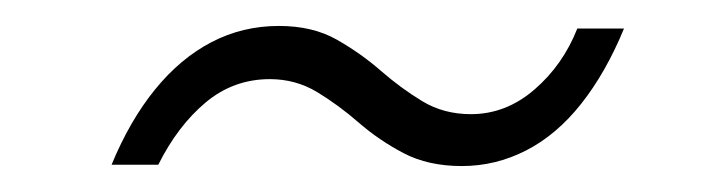

<svg xmlns="http://www.w3.org/2000/svg" viewBox="-20 -397 540 148"><path d="M336 -269Q310 -269 291 -279Q272 -289 256.5 -302.5Q241 -316 224.5 -326Q208 -336 188 -336Q160 -336 138.5 -318Q117 -300 102 -270H66Q80 -304 99.5 -328Q119 -352 143 -364.5Q167 -377 195 -377Q221 -377 239.5 -366.5Q258 -356 273.5 -342.5Q289 -329 305.5 -319Q322 -309 343 -309Q370 -309 392 -328Q414 -347 425 -375H461Q447 -341 428 -317Q409 -293 385.5 -281Q362 -269 336 -269Z"/></svg>

Font: DM Sans 36pt ExtraLight
Style: Italic
Weight: 250
Italic angle: -10°
Designer: Colophon Foundry, Jonny Pinhorn
Foundry: Colophon Foundry
Version: Version 4.004;gftools[0.9.30]